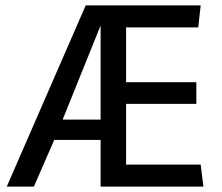

<svg xmlns="http://www.w3.org/2000/svg" viewBox="-20 -688 817 708"><path d="M445 -587V-385H704V-305H445V-81H720L730 0H351V-172H180L105 0H5L296 -668H720L711 -587ZM351 -247V-594L211 -247Z"/></svg>

Font: Rambla
Style: Regular
Weight: 400
Designer: Martin Sommaruga
Foundry: Martin Sommaruga
Version: Version 1.001